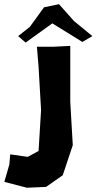

<svg xmlns="http://www.w3.org/2000/svg" viewBox="-122 -711 452 899"><path d="M50.8 -492.2 58.6 -398.4 70.3 -195.3 58.6 -3.9 7.8 23.4 -74.2 11.7 -78.1 58.6 -101.6 140.6 3.9 168 93.8 164.1 171.9 109.4 218.8 -31.2 207 -234.4V-496.1L128.9 -492.2ZM-37.1 -542 -2 -511.7 123 -601.6 263.7 -514.6 310.5 -542 224.6 -612.3 154.3 -691.4 84 -676.8 17.6 -585Z"/></svg>

Font: MaokenAssortedSans-Lite
Style: Lite
Weight: 400
Version: Version 1.400